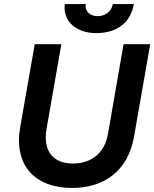

<svg xmlns="http://www.w3.org/2000/svg" viewBox="-20 -919 764 951"><path d="M337 12C498 12 615 -75 644 -243L724 -700H592L515 -257C499 -162 434 -109 341 -109C242 -109 191 -172 211 -284L284 -700H152L80 -289C47 -97 156 12 337 12ZM457 -755C560 -755 628 -808 643 -899H539C532 -862 502 -839 463 -839C426 -839 398 -864 405 -899H301C290 -814 357 -755 457 -755Z"/></svg>

Font: Fixel Display 20240404 SemiBold
Style: Italic
Weight: 600
Italic angle: -10°
Designer: AlfaBravo + MacPaw
Foundry: Kyrylo Tkachov, Marchela Mozhyna, Serhii Makarenko, Maria Weinstein, Zakhar Kryvoshyya
Version: Version 1.211;Glyphs 3.2 (3225)